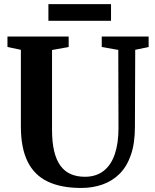

<svg xmlns="http://www.w3.org/2000/svg" viewBox="-20 -924 767 952"><path d="M382.5 8Q283 8 216.5 -23.8Q150 -55.5 116.8 -123Q83.5 -190.5 83.5 -297.5V-677L17 -691V-743H320.5V-691L238 -676V-280Q238 -219 248.5 -174.8Q259 -130.5 279.8 -102.2Q300.5 -74 330.8 -60.8Q361 -47.5 400.5 -47.5Q456 -47.5 493.2 -76.2Q530.5 -105 549 -159Q567.5 -213 567.5 -288.5L566.5 -676.5L484.5 -691V-743H717V-691L650.5 -677L649 -295Q649 -213.5 629 -155.8Q609 -98 572.8 -62Q536.5 -26 487.8 -9Q439 8 382.5 8ZM530.5 -903.5V-821H220V-903.5Z"/></svg>

Font: Merriweather 48pt
Style: Bold
Weight: 700
Version: Version 2.100